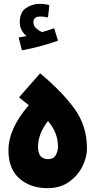

<svg xmlns="http://www.w3.org/2000/svg" viewBox="-20 -975 499 1000"><path d="M282 -763 262 -828Q235 -818 200 -808Q185 -813 169.5 -826.5Q154 -840 154 -860Q154 -889 191 -889Q210 -889 230 -884L237 -948Q214 -955 186 -955Q149 -955 116 -933.5Q83 -912 83 -859Q83 -817 118 -787Q105 -785 77 -780L94 -713Q145 -722 195.5 -736Q246 -750 282 -763ZM228 5Q294 5 340 -28Q386 -61 409.5 -109Q433 -157 433 -201Q433 -320 367 -410Q301 -500 189 -593L79 -468L130 -427Q24 -305 24 -192Q24 -95 81.5 -45Q139 5 228 5ZM231 -146Q178 -146 178 -210Q178 -278 230 -345Q260 -308 271 -276Q282 -244 282 -211Q282 -187 270 -166.5Q258 -146 231 -146Z"/></svg>

Font: Noto Sans Arabic Condensed Black
Style: Regular
Weight: 900
Width: 3
Designer: Nadine Chahine
Foundry: Monotype Imaging Inc.
Version: 1.001